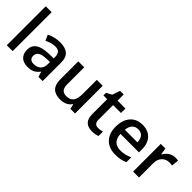

<svg xmlns="http://www.w3.org/2000/svg" viewBox="123 -1699 2647 2647"><g transform="rotate(45 1447.0 -375.0)"><path d="M196.8 -759.8H82V0H196.8Z M780.8 0V-363.8C780.8 -492.2 710 -549.8 572.8 -549.8C542 -549.8 508.8 -545.9 474.1 -538.1C439.5 -529.8 407.2 -518.1 377.9 -502.9L415 -420.9C461.9 -442.9 512.7 -461.9 567.9 -461.9C635.7 -461.9 667 -427.7 667 -358.9V-330.1L573.7 -327.1C404.3 -321.8 322.8 -266.1 322.8 -154.8C322.8 -49.8 385.7 9.8 491.7 9.8C533.2 9.8 566.9 3.9 593.3 -8.3C619.6 -20 646 -42.5 671.9 -75.2H675.8L698.7 0ZM527.8 -78.1C470.7 -78.1 441.9 -105.5 441.9 -153.8C441.9 -220.2 488.8 -251 596.7 -254.9L666 -257.8V-210.9C666 -168.9 653.3 -136.2 628.4 -113.3C603 -89.8 569.3 -78.1 527.8 -78.1Z M1412.1 0V-540H1296.9V-271C1296.9 -203.1 1285.6 -155.3 1263.2 -126.5C1240.2 -97.7 1205.1 -83 1156.7 -83C1084.5 -83 1051.8 -124.5 1051.8 -207V-540H936V-187C936 -54.7 1000 9.8 1130.9 9.8C1206.5 9.8 1268.1 -20.5 1299.8 -70.8H1305.7L1321.8 0Z M1776.9 -83C1731.9 -83 1701.7 -108.9 1701.7 -164.1V-453.1H1855.5V-540H1701.7V-660.2H1630.9L1591.8 -545.9L1512.7 -503.9V-453.1H1586.4V-162.1C1586.4 -47.4 1640.6 9.8 1749.5 9.8C1792.5 9.8 1835.4 1.5 1860.8 -9.8V-96.2C1833 -87.4 1804.7 -83 1776.9 -83Z M2204.6 9.8C2278.3 9.8 2331.5 0 2387.7 -26.9V-120.1C2324.7 -92.3 2273.9 -81.1 2210 -81.1C2112.8 -81.1 2058.1 -139.2 2054.7 -244.1H2414.6V-306.2C2414.6 -381.8 2394 -441.4 2352.5 -484.9C2311 -528.3 2254.9 -549.8 2183.6 -549.8C2106.9 -549.8 2046.4 -524.4 2002.4 -474.1C1958.5 -423.8 1936.5 -354.5 1936.5 -266.1C1936.5 -180.2 1960.4 -112.8 2007.8 -64C2055.2 -14.6 2120.6 9.8 2204.6 9.8ZM2183.6 -462.9C2256.3 -462.9 2300.3 -416.5 2301.8 -327.1H2056.6C2064.9 -415.5 2110.8 -462.9 2183.6 -462.9Z M2818.8 -549.8C2752.4 -549.8 2691.4 -509.3 2655.8 -444.8H2649.9L2634.8 -540H2544.9V0H2659.7V-282.2C2659.7 -330.1 2673.8 -369.1 2702.6 -398.9C2731 -428.7 2768.1 -443.8 2814 -443.8C2831.5 -443.8 2848.6 -441.9 2864.7 -438L2876 -544.9C2860.8 -548.3 2841.8 -549.8 2818.8 -549.8Z"/></g></svg>

Font: Sahel SemiBold
Style: Bold
Weight: 600
Foundry: Saber Rastikerdar (saber.rastikerdar@gmail.com)
Version: Version 3.4.0